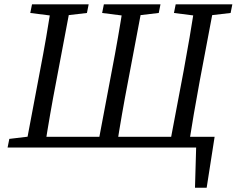

<svg xmlns="http://www.w3.org/2000/svg" viewBox="-20 -690 1107 898"><path d="M15.5 0H138.5L148.6 -55.4L23.6 -40.4L15.5 0ZM99.4 0H189.1C205.1 -103 223.1 -207 243.1 -310L311.1 -669.7H221.4C205.3 -566.7 187.3 -462.7 167.3 -359.6L99.4 0ZM121.6 -629.3 240.1 -614.3H258.4L386.6 -629.3L394.7 -669.7H129.7L121.6 -629.3ZM145.3 0H919.3L898.1 -25.1L892 188H946.6L983.8 -50.2H153.4L145.3 0ZM435.3 0H525C541 -103 559 -207 579 -310L647 -669.7H557.2C541.2 -566.7 523.2 -462.7 503.2 -359.6L435.3 0ZM457.7 -629.3 576 -614.3H594.2L722.5 -629.3L730.6 -669.7H465.8L457.7 -629.3ZM771.1 0H860.9C876.9 -103 894.9 -207 913.9 -310L981.9 -669.7H892.1C876.1 -566.7 858.1 -462.7 839.1 -359.6L771.1 0ZM793.6 -629.3 911.8 -614.3H930.1L1058.6 -629.3L1066.7 -669.7H801.7L793.6 -629.3Z"/></svg>

Font: Source Serif Variable
Style: Italic
Weight: 389
Italic angle: -12°
Designer: Frank Grießhammer
Foundry: Adobe Systems Incorporated
Version: Version 3.001;hotconv 1.0.111;makeotfexe 2.5.65597